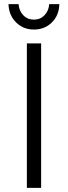

<svg xmlns="http://www.w3.org/2000/svg" viewBox="-20 -909 329 929"><path d="M110 -699H179V0H110ZM144 -814Q175 -814 195.5 -835.5Q216 -857 218 -889H267Q266 -835 231 -800.5Q196 -766 144 -766Q93 -766 58 -800.5Q23 -835 21 -889H70Q72 -857 92.5 -835.5Q113 -814 144 -814Z"/></svg>

Font: Gontserrat Light
Style: Regular
Weight: 300
Designer: Julieta Ulanovsky
Foundry: Julieta Ulanovsky
Version: Version 6.001